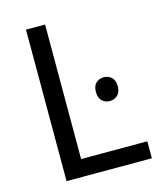

<svg xmlns="http://www.w3.org/2000/svg" viewBox="-108 -794 740 874"><g transform="rotate(-15 262.0 -357.0)"><path d="M97 0V-714H187V-80H499V0ZM383 -413Q403 -413 418.5 -399.5Q434 -386 434 -357Q434 -329 418.5 -315Q403 -301 383 -301Q361 -301 346 -315Q331 -329 331 -357Q331 -386 346 -399.5Q361 -413 383 -413Z"/></g></svg>

Font: Go Noto Current
Style: Regular
Weight: 400
Designer: Monotype Design Team
Foundry: Monotype Imaging Inc.
Version: Version 2.007; ttfautohint (v1.8) -l 8 -r 50 -G 200 -x 14 -D